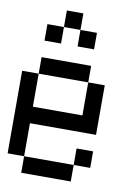

<svg xmlns="http://www.w3.org/2000/svg" viewBox="-92 -977 683 954"><g transform="rotate(10 250.0 -500.5)"><path d="M0 -166.7V-583.3H83.3V-416.7H333.3V-583.3H416.7V-333.3H83.3V-166.7ZM166.7 -833.3V-750H83.3V-833.3ZM166.7 -916.7H250V-833.3H166.7ZM333.3 -166.7V-83.3H83.3V-166.7ZM333.3 -250H416.7V-166.7H333.3ZM333.3 -583.3H83.3V-666.7H333.3ZM333.3 -833.3V-750H250V-833.3Z"/></g></svg>

Font: GalmuriMono11 Regular
Style: Regular
Weight: 400
Designer: Lee Minseo (quiple)
Version: Version 2.399;hotconv 1.1.1;makeotfexe 2.6.0 DEVELOPMENT